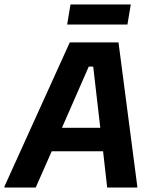

<svg xmlns="http://www.w3.org/2000/svg" viewBox="-55 -840 683 860"><path d="M-35 0V-5L257.5 -650H475.8L560 -5V0H425L406.7 -162.5H176.7L105 0ZM342.5 -541.7 222.5 -267.5H394.2L362.5 -541.7ZM245.8 -730 260.8 -820H530.8L515.8 -730Z"/></svg>

Font: Familjen Grotesk
Style: Bold Italic
Weight: 700
Italic angle: -9.46201°
Designer: Anders Wikstroem, Jonas Baeckman, Matilda Gysing, Kristian Moeller
Foundry: Familjen STHLM AB
Version: Version 2.002; ttfautohint (v1.8.4.7-5d5b)